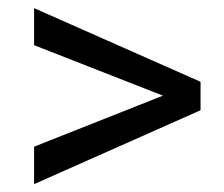

<svg xmlns="http://www.w3.org/2000/svg" viewBox="-20 -557 562 481"><path d="M388.2 -317.4 65.4 -443.8V-536.6L482.4 -352.1V-280.8L65.4 -95.7V-189.5Z"/></svg>

Font: Shabnam FD
Style: Regular
Weight: 400
Foundry: DejaVu fonts team - Redesigned by Saber Rastikerdar - Based on Vazir font
Version: Version 5.00;October 20, 2019;FontCreator 12.0.0.2547 64-bit